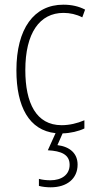

<svg xmlns="http://www.w3.org/2000/svg" viewBox="-20 -559 406 819"><path d="M311 143C311 97 280 67 225 60L247 10C281 9 315 1 340 -11V-46C310 -33 276 -25 243 -25C134 -25 88 -120 88 -260C88 -418 149 -504 251 -504C278 -504 306 -498 331 -485L343 -518C316 -532 286 -539 250 -539C125 -539 50 -437 50 -259C50 -104 104 -3 217 9L184 82C241 85 277 100 277 144C277 187 242 210 195 210C178 210 160 208 146 204V234C161 238 179 240 196 240C266 240 311 203 311 143Z"/></svg>

Font: Noto Sans Gurmukhi Condensed ExtraLight
Style: Regular
Weight: 200
Width: 3
Designer: Jelle Bosma - Monotype Design Team
Foundry: Monotype Imaging Inc.
Version: Version 2.004